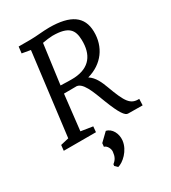

<svg xmlns="http://www.w3.org/2000/svg" viewBox="-241 -877 1134 1271"><g transform="rotate(-30 326.5 -241.0)"><path d="M19.5 0H265.6L269.5 -42.5L179.2 -56.6L210 -327.1C235.8 -327.1 296.9 -327.6 296.9 -327.6C352.5 -334.5 384.8 -237.3 418.5 -149.4C462.4 -35.6 489.3 0 511.7 -0.5L622.1 0.5L624 -47.9C556.6 -44.9 532.2 -83 482.4 -218.8C466.3 -261.7 445.8 -312.5 402.8 -339.4C522 -372.6 589.4 -466.8 586.9 -585C584.5 -699.7 506.8 -754.9 342.8 -754.9C294.9 -754.9 242.7 -747.1 196.8 -747.1H106L100.1 -697.8L165 -686.5L86.4 -56.6L23.9 -42ZM217.3 -385.3 257.8 -687.5C278.3 -691.9 320.3 -696.8 335 -696.8C460 -696.8 487.8 -652.8 489.7 -576.2C492.7 -463.4 441.9 -391.6 323.7 -383.8C304.7 -382.3 240.2 -383.8 217.3 -385.3ZM326.2 24.9 265.6 83.5 262.7 109.9C283.7 114.3 300.3 144.5 297.9 167.5C294.4 202.6 284.2 222.2 259.8 241.2L258.3 253.9L277.8 273.4C316.4 264.6 382.8 208 390.6 134.3C395.5 84.5 370.1 34.2 326.2 24.9Z"/></g></svg>

Font: Merriweather
Style: Italic
Weight: 400
Italic angle: -7.5°
Designer: Eben Sorkin
Foundry: Eben Sorkin
Version: Version 1.001